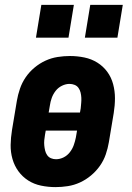

<svg xmlns="http://www.w3.org/2000/svg" viewBox="-20 -757 540 785"><path d="M207 8Q207 8 207 8Q207 8 207 8Q177 8 148 2Q119 -4 95.5 -19Q72 -34 55.5 -56.5Q39 -79 31 -107Q23 -135 23.5 -164.5Q24 -194 29 -225L49 -345Q53 -369 61.5 -394Q70 -419 85 -441Q100 -463 121 -480.5Q142 -498 166 -509Q190 -520 215.5 -524Q241 -528 266 -528Q266 -528 266 -528Q266 -528 266 -528Q296 -528 325 -522Q354 -516 378 -501Q402 -486 418.5 -463.5Q435 -441 442.5 -413Q450 -385 450 -355.5Q450 -326 445 -295L425 -175Q421 -151 412.5 -126Q404 -101 388.5 -79Q373 -57 352 -39.5Q331 -22 307 -11Q283 0 257.5 4Q232 8 207 8ZM179 -297H307L310 -314Q311 -325 312 -336Q313 -347 312.5 -357.5Q312 -368 309.5 -378.5Q307 -389 301 -397.5Q295 -406 285 -410Q275 -414 264 -414Q249 -414 233.5 -406.5Q218 -399 207.5 -385.5Q197 -372 191.5 -356.5Q186 -341 184 -326ZM209 -106Q225 -106 240 -113.5Q255 -121 265.5 -134.5Q276 -148 281.5 -163.5Q287 -179 290 -194L295 -223H167L164 -206Q162 -195 161 -184Q160 -173 161 -162.5Q162 -152 164.5 -141.5Q167 -131 173 -122.5Q179 -114 188.5 -110Q198 -106 209 -106ZM460 -603H327L349 -737H482ZM260 -603H127L149 -737H282Z"/></svg>

Font: Iosevka SS04 Heavy Oblique
Style: Regular
Weight: 900
Italic angle: -9°
Monospace: yes
Designer: Belleve Invis
Foundry: Belleve Invis
Version: Version 19.0.0; ttfautohint (v1.8.4)